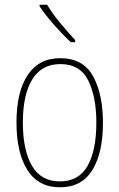

<svg xmlns="http://www.w3.org/2000/svg" viewBox="-20 -785 507 815"><path d="M148 -765V-758Q172 -722 209.5 -679.5Q247 -637 280 -606H299V-615Q269 -647 235.5 -687.5Q202 -728 180 -765ZM236 -538Q145 -538 97.5 -466.5Q50 -395 50 -265Q50 -136 96.5 -63Q143 10 234 10Q327 10 372 -63Q417 -136 417 -264Q417 -385 375 -461.5Q333 -538 236 -538ZM236 -513Q320 -513 354.5 -443.5Q389 -374 389 -265Q389 -146 351.5 -80.5Q314 -15 234 -15Q154 -15 115.5 -81.5Q77 -148 77 -265Q77 -383 117 -448Q157 -513 236 -513Z"/></svg>

Font: Noto Sans Display SemiCondensed Thin
Style: Regular
Weight: 250
Width: 4
Designer: Monotype Design team
Foundry: Monotype Imaging Inc.
Version: 1.000